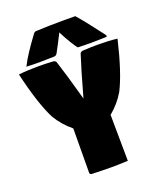

<svg xmlns="http://www.w3.org/2000/svg" viewBox="-140 -850 804 945"><g transform="rotate(-20 262.0 -378.0)"><path d="M7.8 -582.5Q52.7 -587.9 110.1 -587.9Q151.6 -587.9 188.5 -585.4Q193.1 -585.2 197.5 -582.5Q201.9 -579.8 203.4 -575.7Q226.6 -504.6 265.9 -362.8Q303.7 -499.8 328.6 -575.7Q330.1 -579.8 334.5 -582.5Q338.9 -585.2 343.5 -585.4Q380.4 -587.9 421.9 -587.9Q479.2 -587.9 524.2 -582.5Q485.6 -418.2 442.6 -333.5Q412.1 -281.2 363.8 -241.5Q365.7 -80.1 366.2 0Q319.8 2.2 278.8 2.2Q236.6 2.2 176.8 0Q172.9 0 169.9 -2.9Q167 -5.9 167 -9.8Q167 -82.8 168.5 -241.5Q119.4 -282 89.1 -333.5Q46.6 -417.2 7.8 -582.5ZM55.4 -606.2Q72 -638.7 93.6 -671.3Q115.2 -703.9 146 -745.8Q152.3 -754.2 160.9 -754.6Q225.1 -757.8 298.8 -757.8Q342.3 -757.8 366.5 -757.6Q402.3 -717.3 458.7 -642.3Q459.5 -641.4 462.5 -637.6Q465.6 -633.8 467.9 -630.7Q470.2 -627.7 472.9 -624Q475.6 -620.4 477.1 -617.6Q478.5 -614.7 478.5 -613.3Q478.5 -609.1 473.4 -609.1Q422.9 -607.4 394.8 -607.4Q361.6 -607.4 325 -609.1Q312.5 -626.2 301 -644.8Q289.6 -663.3 283 -675.7Q276.4 -688 265.4 -709.2Q238.5 -655.3 216.8 -616Q214.6 -611.8 210.2 -609Q205.8 -606.2 201.9 -606.2Q149.4 -604.5 122.6 -604.5Q89.8 -604.5 55.4 -606.2Z"/></g></svg>

Font: Digitalt
Style: Medium
Weight: 500
Designer: gluk
Foundry: gluk
Version: Version 0.60